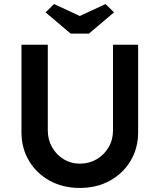

<svg xmlns="http://www.w3.org/2000/svg" viewBox="-20 -922 788 948"><path d="M374 6Q291 6 226 -29.5Q161 -65 123.5 -127.5Q86 -190 86 -269V-701H216V-278Q216 -232 237.5 -194.5Q259 -157 295 -135.5Q331 -114 374 -114Q420 -114 457 -135.5Q494 -157 516 -194.5Q538 -232 538 -278V-701H662V-269Q662 -190 624.5 -127.5Q587 -65 522 -29.5Q457 6 374 6ZM329 -756 205 -861 247 -902 374 -843 501 -902 543 -861 419 -756Z"/></svg>

Font: Readex Pro Medium
Style: Regular
Weight: 500
Designer: Bonnie Shaver-Troup, Thomas Jockin
Foundry: Lexend
Version: Version 1.204; ttfautohint (v1.8.4.7-5d5b)